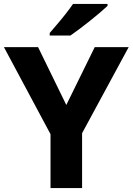

<svg xmlns="http://www.w3.org/2000/svg" viewBox="-20 -953 672 973"><path d="M316 -421 460 -714H632L396 -278V0H236V-273L0 -714H173ZM525 -923Q510 -909 486.5 -889Q463 -869 435.5 -847Q408 -825 382 -805.5Q356 -786 337 -773H232V-786Q248 -805 270 -830.5Q292 -856 313.5 -883.5Q335 -911 350 -933H525Z"/></svg>

Font: Noto Sans Oriya
Style: Bold
Weight: 700
Designer: Amélie Bonet and Sol Matas
Foundry: Google LLC
Version: Version 2.006; ttfautohint (v1.8.4.7-5d5b)